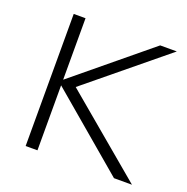

<svg xmlns="http://www.w3.org/2000/svg" viewBox="-96 -582 656 672"><g transform="rotate(20 232.0 -246.0)"><path d="M68 0V-492H112V-263L390 -492H452L162 -254L464 0H397L112 -242V0Z"/></g></svg>

Font: Red Hat Display VF
Style: Regular
Weight: 300
Designer: Pentagram, MCKL
Foundry: Pentagram, MCKL
Version: Version 1.023